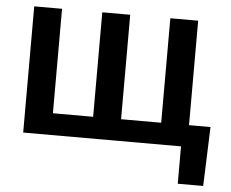

<svg xmlns="http://www.w3.org/2000/svg" viewBox="-50 -586 964 801"><g transform="rotate(5 432.0 -185.5)"><path d="M829 156.5H722.5V0H61.5V-528.5H178V-91H346.5V-528.5H463.5V-91H631.5V-528.5H748V-91H838Z"/></g></svg>

Font: Roberto Sans Medium
Style: Regular
Weight: 500
Designer: Google (font) & Cristiano Sobral (main changes)
Version: Version 1.000;October 12, 2021;FontCreator 14.0.0.2814 64-bi